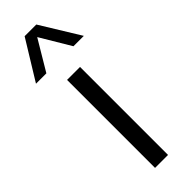

<svg xmlns="http://www.w3.org/2000/svg" viewBox="-303 -822 837 837"><g transform="rotate(-45 115.5 -404.0)"><path d="M75.5 0V-542.5H155.5V0ZM-32 -626.5 79.5 -808H151.5L263 -626.5H199L115.5 -766.5L32 -626.5Z"/></g></svg>

Font: Encode Sans
Style: Regular
Weight: 400
Designer: Multiple Designers
Foundry: Impallari Type
Version: Version 3.002; ttfautohint (v1.8.3) -l 8 -r 50 -G 200 -x 14 